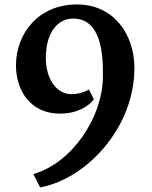

<svg xmlns="http://www.w3.org/2000/svg" viewBox="-20 -632 675 851"><path d="M127.9 139.6 157.7 198.7C361.8 161.6 575.7 -64.5 575.7 -330.1C575.7 -481.9 482.9 -612.3 320.8 -612.3C150.9 -612.3 50.8 -483.9 50.8 -342.3C50.8 -229 116.2 -128.4 245.1 -128.4C325.2 -128.4 375.5 -163.1 396 -192.4L374 -235.4C357.4 -224.6 328.1 -214.8 296.4 -214.8C227.5 -214.8 183.1 -286.6 183.1 -375C183.1 -487.3 235.8 -549.8 303.7 -549.8C425.3 -549.8 438.5 -400.9 436 -288.1C433.6 -112.8 301.8 88.9 127.9 139.6Z"/></svg>

Font: Merriweather
Style: Bold
Weight: 700
Designer: Eben Sorkin ( eben@eyebytes.com )
Foundry: Sorkin Type Co.
Version: Version 1.003